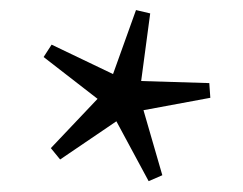

<svg xmlns="http://www.w3.org/2000/svg" viewBox="-20 -698 470 372"><path d="M294.5 -358.5 268 -347 205.5 -463 96.5 -389 78.5 -411 169 -506.5 64.5 -587.5 80 -611.5 199 -554.5 243.5 -678.5 271 -672 253.5 -541 385.5 -537 387.5 -508.5 258 -484.5Z"/></svg>

Font: Newsreader 16pt
Style: Regular
Weight: 400
Designer: Hugues Gentile
Foundry: Production Type
Version: Version 1.003